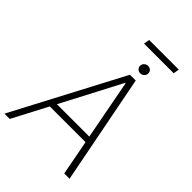

<svg xmlns="http://www.w3.org/2000/svg" viewBox="-289 -1083 1201 1201"><g transform="rotate(45 311.0 -483.0)"><path d="M31.6 0H-15.3L367.9 -727.3H419L560.7 0H513.8L469.5 -232.6H153.4ZM175.1 -273.8H461.6L386.4 -670.1H382.5ZM407.3 -778.8Q392 -778.8 381.9 -789.2Q371.8 -799.7 373.2 -814.6Q373.9 -827.4 384.6 -837.2Q395.2 -846.9 409.1 -846.9Q424.7 -846.9 434.7 -836.5Q444.6 -826 443.2 -811.1Q442.5 -797.9 431.8 -788.4Q421.2 -778.8 407.3 -778.8ZM561.4 -965.9 554.7 -927.2H292.6L299 -965.9Z"/></g></svg>

Font: Inter Extra Light  BETA
Style: Italic
Weight: 200
Italic angle: 9.39999°
Designer: Rasmus Andersson
Foundry: rsms
Version: Version 3.011;git-f93a4a705